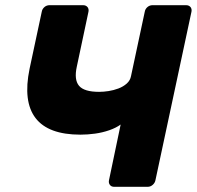

<svg xmlns="http://www.w3.org/2000/svg" viewBox="-20 -720 758 740"><path d="M420 0Q409 0 403.5 -7.5Q398 -15 400 -25L445 -240Q427 -227 401 -218Q375 -209 346.5 -205Q318 -201 290 -201Q166 -201 117 -265Q68 -329 94 -455L141 -675Q143 -686 151.5 -693Q160 -700 171 -700H300Q311 -700 317 -693Q323 -686 321 -675L276 -463Q265 -413 284.5 -389.5Q304 -366 362 -366Q379 -366 398.5 -369Q418 -372 436.5 -379Q455 -386 468.5 -398Q482 -410 485 -427L538 -675Q540 -686 548.5 -693Q557 -700 568 -700H697Q708 -700 714 -693Q720 -686 718 -675L579 -25Q577 -15 568.5 -7.5Q560 0 549 0Z"/></svg>

Font: Rubik
Style: Bold Italic
Weight: 700
Italic angle: -12°
Designer: Hubert and Fischer
Foundry: Hubert and Fischer
Version: Version 2.300;gftools[0.9.30]